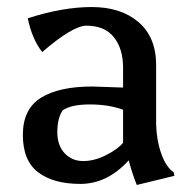

<svg xmlns="http://www.w3.org/2000/svg" viewBox="-20 -512 544 546"><path d="M330 -200Q289 -215 235.5 -215Q182 -215 158 -198Q143 -175 143 -136.5Q143 -98 164 -76Q185 -54 216.5 -54Q248 -54 281 -70.5Q314 -87 330 -106ZM346 -56Q285 11 208.5 11Q132 11 88.5 -22Q45 -55 45 -128.5Q45 -202 96.5 -234Q148 -266 242 -266L330 -263V-320Q330 -373 304 -406Q278 -439 225 -439Q186 -438 100 -364Q71 -401 59 -460Q158 -492 241 -492Q324 -492 374 -449Q424 -406 424 -327V-159Q425 -114 438.5 -75.5Q452 -37 474 -22L476 -12L369 14Q356 -18 346 -56Z"/></svg>

Font: Asul
Style: Regular
Weight: 400
Designer: Mariela Monsalve
Foundry: Mariela Monsalve
Version: Version 1.002